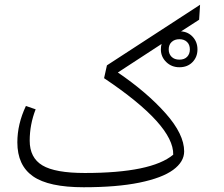

<svg xmlns="http://www.w3.org/2000/svg" viewBox="-20 -775 943 808"><path d="M818 -692 742 -643Q772 -641 791.5 -619.5Q811 -598 811 -567Q811 -535 790 -513.5Q769 -492 735 -492Q702 -492 679.5 -514Q657 -536 657 -567Q657 -580 660 -590L476 -470Q599 -386 677 -298Q755 -210 755 -138Q755 -94 708.5 -60Q662 -26 567 -6.5Q472 13 332 13Q185 13 119 -33Q53 -79 53 -176Q53 -253 89 -329L130 -315Q105 -251 105 -183Q105 -111 158.5 -79Q212 -47 337 -47Q617 -47 709 -124Q712 -249 418 -446L430 -500L822 -755ZM735 -610Q715 -610 702.5 -598.5Q690 -587 690 -567Q690 -548 702 -536Q714 -524 735 -524Q756 -524 767.5 -536Q779 -548 779 -567Q779 -587 767 -598.5Q755 -610 735 -610Z"/></svg>

Font: FiraGO Light
Style: Italic
Weight: 300
Italic angle: -8°
Designer: bBox Type GmbH
Foundry: bBox Type GmbH
Version: Version 1.001